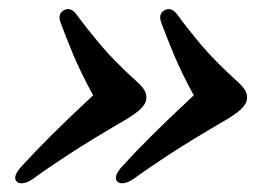

<svg xmlns="http://www.w3.org/2000/svg" viewBox="-20 -466 622 433"><path d="M536 -237.5Q530 -219 488.5 -195Q413 -151 363.5 -118.8Q314 -86.5 280.5 -62Q269.5 -54.5 259.5 -53Q249.5 -51.5 244.5 -56.5Q235 -66.5 253 -88Q280.5 -118.5 320.2 -158.2Q360 -198 417 -251Q388.5 -303.5 372 -343.2Q355.5 -383 344 -414Q336.5 -433.5 349.5 -442Q364.5 -451.5 378 -435.5Q399 -406.5 430.8 -368.2Q462.5 -330 515 -282.5Q530 -269 534.5 -259Q539 -249 536 -237.5ZM309 -237.5Q303 -219 261.5 -195Q186 -151 136.5 -118.8Q87 -86.5 53.5 -62Q42.5 -54.5 32.5 -53Q22.5 -51.5 17.5 -56.5Q8 -66.5 26 -88Q53.5 -118.5 93.2 -158.2Q133 -198 190 -251Q161.5 -303.5 145 -343.2Q128.5 -383 117 -414Q109.5 -433.5 122.5 -442Q137.5 -451.5 151 -435.5Q172 -406.5 203.8 -368.2Q235.5 -330 288 -282.5Q303 -269 307.5 -259Q312 -249 309 -237.5Z"/></svg>

Font: Fraunces 9pt SemiBold
Style: Italic
Weight: 600
Italic angle: -16°
Version: Version 1.000;[b76b70a41]